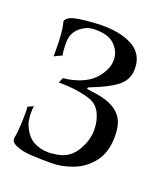

<svg xmlns="http://www.w3.org/2000/svg" viewBox="-82 -735 417 488"><g transform="rotate(20 126.5 -490.5)"><path d="M110 -304Q79 -304 54.5 -305.5Q30 -307 13 -315Q1 -321 1 -329V-332Q3 -340 4.5 -359Q6 -378 6 -397Q6 -402 6 -407.5Q6 -413 5 -418L21 -425Q19 -421 19 -408Q19 -404 19 -400.5Q19 -397 20 -393Q20 -380 29.5 -363Q39 -346 52 -338Q71 -327 94 -327Q97 -327 100 -327Q103 -327 106 -328Q146 -330 165.5 -359.5Q185 -389 185 -421Q185 -444 175.5 -464Q166 -484 146 -491Q132 -496 110.5 -499.5Q89 -503 59 -503L65 -517L80 -519Q127 -528 149 -553.5Q171 -579 171 -604Q171 -627 154 -644Q137 -661 103 -661Q87 -661 78.5 -657.5Q70 -654 61 -647Q42 -631 42 -606Q42 -576 45 -571L24 -561V-577Q24 -627 18 -649Q18 -650 17.5 -650.5Q17 -651 17 -652Q17 -660 29 -666Q44 -673 89 -676L107 -677H117Q138 -677 156 -673.5Q174 -670 185 -665Q230 -647 229 -599Q228 -571 205.5 -553.5Q183 -536 141 -520Q132 -517 132 -514Q130 -512 147 -510Q207 -504 228 -473Q241 -454 240 -418Q239 -378 219 -352.5Q199 -327 169.5 -315.5Q140 -304 110 -304Z"/></g></svg>

Font: Gideon Roman
Style: Regular
Weight: 400
Designer: Robert E. Leuschke
Foundry: Robert E. Leuschke
Version: Version 2.010